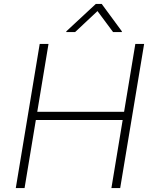

<svg xmlns="http://www.w3.org/2000/svg" viewBox="-20 -949 777 969"><path d="M59.7 0 180.4 -727.3H224.8L168 -384.6H606.2L663 -727.3H707.4L586.6 0H542.3L599.1 -343.4H160.9L104 0ZM359.2 -787.3 472 -893.1 550.6 -787.3H594.9L595.1 -790.8L493.2 -929.3H463.7L314.5 -790.8L314.8 -787.3Z"/></svg>

Font: Inter Extra Light  BETA
Style: Italic
Weight: 200
Italic angle: 9.39999°
Designer: Rasmus Andersson
Foundry: rsms
Version: Version 3.011;git-f93a4a705